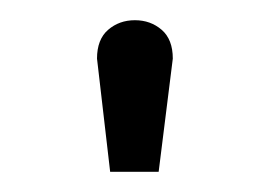

<svg xmlns="http://www.w3.org/2000/svg" viewBox="-20 -759 268 190"><path d="M76 -701 89 -589H137L151 -701Q151 -720 140 -729.5Q129 -739 113.5 -739Q98 -739 87 -729.5Q76 -720 76 -701Z"/></svg>

Font: Advent Pro Medium
Style: Regular
Weight: 500
Designer: VivaRado, Andreas Kalpakidis
Foundry: VivaRado, Andreas Kalpakidis
Version: Version 3.000